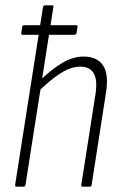

<svg xmlns="http://www.w3.org/2000/svg" viewBox="-20 -703 458 723"><path d="M65 -572Q59 -572 60 -579L64 -603Q65 -608 71 -608H267Q273 -608 272 -602L268 -578Q267 -572 260 -572H126ZM42 0Q36 0 37 -7L142 -677Q144 -683 150 -683H176Q183 -683 181 -677L76 -7Q75 0 68 0ZM292 0Q285 0 286 -6L339 -345Q348 -400 333.5 -426Q319 -452 282 -452Q247 -452 208 -427Q169 -402 125 -359L129 -398Q169 -438 211 -464Q253 -490 295 -490Q346 -490 368.5 -456Q391 -422 378 -347L325 -6Q324 0 318 0Z"/></svg>

Font: Sofia Sans Condensed ExtraLight
Style: Italic
Weight: 250
Italic angle: -9°
Version: Version 4.100